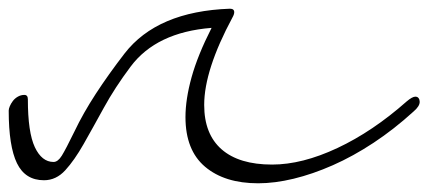

<svg xmlns="http://www.w3.org/2000/svg" viewBox="-42 -389 984 441"><path d="M-22 -135Q-22 -139 -19.5 -145Q-17 -151 -12.5 -157Q-8 -163 -1 -167Q6 -171 14 -171Q22 -171 22 -161Q22 -85 38 -51Q54 -17 81 -17Q91 -17 100 -31.5Q109 -46 129 -87Q149 -129 178 -173.5Q207 -218 244 -266Q319 -363 486 -369Q496 -369 496 -361Q496 -356 492 -349Q427 -228 427 -148Q427 -81 467 -46Q507 -11 583 -11Q652 -11 733 -49Q814 -87 892 -156Q905 -167 912 -167Q917 -167 919.5 -163.5Q922 -160 922 -155Q922 -145 908 -133Q863 -92 816 -61Q769 -30 722.5 -9.5Q676 11 632.5 21.5Q589 32 551 32Q474 32 429 -6Q384 -44 384 -120Q384 -161 398 -211.5Q412 -262 444 -325Q317 -315 258 -236Q222 -188 196.5 -141.5Q171 -95 150 -58Q129 -21 108 2Q87 25 59 25Q16 25 -3 -14Q-22 -53 -22 -135Z"/></svg>

Font: Discipuli Britannica
Style: Regular
Weight: 400
Designer: Peter Wiegel
Foundry: Peter Wiegel
Version: Version 0.001 2009